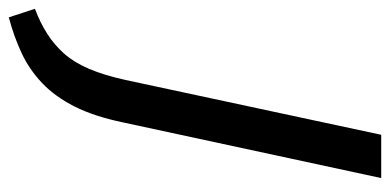

<svg xmlns="http://www.w3.org/2000/svg" viewBox="-326 -448 909 448"><g transform="rotate(90 129.0 -223.5)"><path d="M91 -61 219 -658H320L190 -55Q176 12 153 57.5Q130 103 98.5 133Q67 163 28.5 181Q-10 199 -55 211L-75 150Q-43 138 -17 121.5Q9 105 29.5 82Q50 59 65 24Q80 -11 91 -61Z"/></g></svg>

Font: Ysabeau Infant SemiBold
Style: Italic
Weight: 600
Italic angle: -12°
Designer: Christian Thalmann (Catharsis Fonts)
Version: Version 2.002; featfreeze: ss01,ss02,lnum